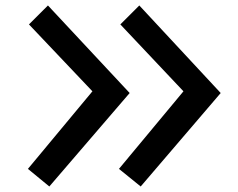

<svg xmlns="http://www.w3.org/2000/svg" viewBox="-20 -661 864 696"><path d="M411.2 -48.8 645 -330 416.2 -572.5 485 -641.2 780 -323.8 490 15ZM315 -330 85 -572.5 153.8 -641.2 450 -323.8 158.8 15 81.2 -48.8Z"/></svg>

Font: Abordage
Style: Regular
Weight: 400
Designer: Ange Degheest & Eugénie Bidaut
Foundry: Velvetyne Type Foundry
Version: Version 1.000;FEAKit 1.0